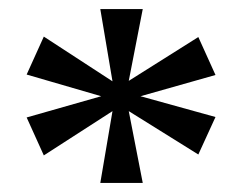

<svg xmlns="http://www.w3.org/2000/svg" viewBox="-20 -780 541 425"><path d="M202 -375 229 -534 77 -436 39 -520 204 -567 39 -615 77 -699 229 -600 202 -760H296L265 -601L419 -698L457 -614L291 -567L457 -521L419 -438L265 -534L296 -375Z"/></svg>

Font: Noto Serif NP Hmong Medium
Style: Regular
Weight: 500
Designer: Dalton Maag Ltd
Foundry: Dalton Maag Ltd
Version: Version 1.001; ttfautohint (v1.8.4.7-5d5b)